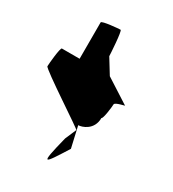

<svg xmlns="http://www.w3.org/2000/svg" viewBox="-162 -724 660 732"><g transform="rotate(30 167.5 -358.0)"><path d="M-18 -382C-18 -371 207 -226 199 -226L178 -177C142 -34 154 -54 217 -154L196 -246C212 -246 259 -261 259 -314C266 -314 273 -371 273 -382C273 -392 320 -400 313 -400L207 -468L167 -533C167 -540 161 -642 154 -642C147 -642 74 -636 74 -628V-468H-4C-11 -468 -18 -392 -18 -382Z"/></g></svg>

Font: Ampere
Style: SuCnd
Weight: 400
Version: Version 1